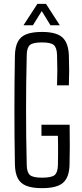

<svg xmlns="http://www.w3.org/2000/svg" viewBox="-20 -972 428 998"><path d="M198.5 6Q147.5 6 116.8 -6.2Q86 -18.5 72.2 -45.8Q58.5 -73 57.5 -116.5Q56 -190 55.5 -260Q55 -330 55 -399.5Q55 -469 55.5 -539Q56 -609 57.5 -682.5Q58.5 -727 72.2 -754.2Q86 -781.5 116.5 -793.8Q147 -806 198 -806Q272.5 -806 304 -777.8Q335.5 -749.5 338 -684Q339.5 -641.5 339.5 -606.2Q339.5 -571 338 -528.5H276.5Q278 -572.5 278 -607.8Q278 -643 276.5 -687.5Q275 -725 259.5 -738.2Q244 -751.5 198 -751.5Q151.5 -751.5 135.8 -738.2Q120 -725 119 -687.5Q117 -606 116.2 -536.2Q115.5 -466.5 115.5 -400.2Q115.5 -334 116.2 -264.2Q117 -194.5 119 -113Q120 -75.5 135.8 -62Q151.5 -48.5 198.5 -48.5Q248 -48.5 264 -62Q280 -75.5 281 -113Q281.5 -141 281.8 -165.2Q282 -189.5 281.8 -213.8Q281.5 -238 281 -266H195.5V-323.5H342Q343 -257 342.8 -209.8Q342.5 -162.5 341.5 -116.5Q340 -50.5 308 -22.2Q276 6 198.5 6ZM102 -840.5 174.5 -952H219L291 -840.5H242.5L197 -914.5L151 -840.5Z"/></svg>

Font: Big Shoulders Text Thin Light
Style: Regular
Weight: 300
Version: Version 2.002